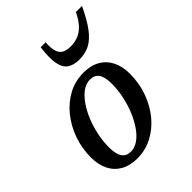

<svg xmlns="http://www.w3.org/2000/svg" viewBox="-199 -785 902 902"><g transform="rotate(-45 252.0 -334.5)"><path d="M287 -453.5Q335.5 -453.5 369.2 -434.2Q403 -415 420.8 -379.5Q438.5 -344 438.5 -295.5Q438.5 -234.5 419 -179.2Q399.5 -124 364.8 -81.2Q330 -38.5 283.2 -13.8Q236.5 11 182 11Q134 11 100 -8.2Q66 -27.5 48.2 -63Q30.5 -98.5 30.5 -147Q30.5 -208 50.2 -263Q70 -318 104.8 -361Q139.5 -404 186 -428.8Q232.5 -453.5 287 -453.5ZM183.5 -33Q209 -33 233 -50Q257 -67 277.2 -96.5Q297.5 -126 312.8 -163.2Q328 -200.5 336.5 -241.5Q345 -282.5 345 -322.5Q345 -367.5 330.5 -388.2Q316 -409 286 -409Q260 -409 236.2 -392Q212.5 -375 192 -345.8Q171.5 -316.5 156.2 -279Q141 -241.5 132.5 -200.5Q124 -159.5 124 -120Q124 -75.5 138.8 -54.2Q153.5 -33 183.5 -33ZM333 -582.5Q360.5 -582.5 383.5 -591.8Q406.5 -601 426.5 -622.5Q446.5 -644 464 -680H504.5Q474 -615.5 446 -578.5Q418 -541.5 387.8 -525.8Q357.5 -510 318.5 -510Q279.5 -510 257 -526.2Q234.5 -542.5 228 -579.8Q221.5 -617 230 -680H262.5Q260 -643 266.8 -621.5Q273.5 -600 290 -591.2Q306.5 -582.5 333 -582.5Z"/></g></svg>

Font: Newsreader 16pt Medium
Style: Italic
Weight: 500
Italic angle: -17°
Designer: Hugues Gentile
Foundry: Production Type
Version: Version 1.003